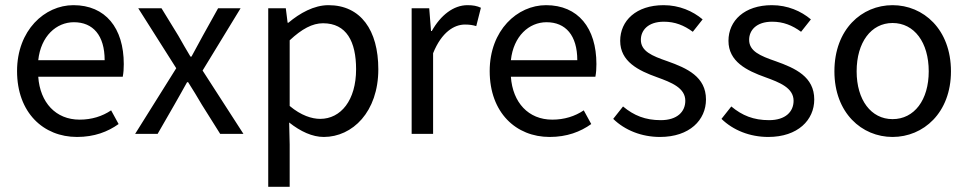

<svg xmlns="http://www.w3.org/2000/svg" viewBox="-20 -518 3745 743"><path d="M278 12C345 12 397 -8 439 -38L410 -91C376 -68 335 -55 288 -55C196 -55 135 -121 128 -221H455C458 -237 459 -252 459 -270C459 -410 388 -498 264 -498C153 -498 46 -401 46 -243C46 -82 148 12 278 12ZM128 -285C138 -378 198 -432 266 -432C340 -432 385 -381 385 -285Z M503 0H590L655 -113C672 -142 688 -172 704 -200H708C726 -172 744 -142 761 -113L832 0H922L764 -245L911 -486H824L765 -380C750 -353 736 -326 721 -299H717C701 -326 685 -353 670 -380L605 -486H515L662 -254Z M1018 205H1101V41L1099 -44C1143 -9 1189 12 1233 12C1344 12 1444 -85 1444 -250C1444 -401 1376 -498 1251 -498C1195 -498 1140 -467 1096 -430H1093L1086 -486H1018ZM1219 -58C1187 -58 1145 -71 1101 -108V-362C1148 -406 1189 -428 1230 -428C1321 -428 1358 -357 1358 -250C1358 -130 1299 -58 1219 -58Z M1573 0H1656V-312C1689 -394 1738 -423 1779 -423C1798 -423 1809 -421 1823 -417L1841 -488C1826 -495 1811 -498 1789 -498C1735 -498 1685 -459 1651 -398H1648L1641 -486H1573Z M2107 12C2174 12 2226 -8 2268 -38L2239 -91C2205 -68 2164 -55 2117 -55C2025 -55 1964 -121 1957 -221H2284C2287 -237 2288 -252 2288 -270C2288 -410 2217 -498 2093 -498C1982 -498 1875 -401 1875 -243C1875 -82 1977 12 2107 12ZM1957 -285C1967 -378 2027 -432 2095 -432C2169 -432 2214 -381 2214 -285Z M2534 12C2649 12 2712 -54 2712 -133C2712 -221 2639 -254 2563 -281C2502 -302 2460 -320 2460 -364C2460 -400 2487 -434 2549 -434C2592 -434 2627 -420 2661 -395L2699 -443C2661 -475 2609 -498 2548 -498C2442 -498 2380 -438 2380 -360C2380 -280 2450 -245 2523 -219C2578 -199 2632 -178 2632 -128C2632 -86 2601 -53 2537 -53C2477 -53 2433 -71 2391 -106L2353 -58C2398 -14 2463 12 2534 12Z M2953 12C3068 12 3131 -54 3131 -133C3131 -221 3058 -254 2982 -281C2921 -302 2879 -320 2879 -364C2879 -400 2906 -434 2968 -434C3011 -434 3046 -420 3080 -395L3118 -443C3080 -475 3028 -498 2967 -498C2861 -498 2799 -438 2799 -360C2799 -280 2869 -245 2942 -219C2997 -199 3051 -178 3051 -128C3051 -86 3020 -53 2956 -53C2896 -53 2852 -71 2810 -106L2772 -58C2817 -14 2882 12 2953 12Z M3434 12C3553 12 3660 -81 3660 -242C3660 -405 3553 -498 3434 -498C3315 -498 3209 -405 3209 -242C3209 -81 3315 12 3434 12ZM3434 -57C3351 -57 3295 -131 3295 -242C3295 -354 3351 -429 3434 -429C3518 -429 3574 -354 3574 -242C3574 -131 3518 -57 3434 -57Z"/></svg>

Font: SSansPro
Style: Regular
Weight: 400
Designer: Paul D. Hunt
Foundry: Adobe Systems Incorporated
Version: Version 3.006;hotconv 1.0.111;makeotfexe 2.5.65597